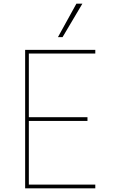

<svg xmlns="http://www.w3.org/2000/svg" viewBox="-20 -1020 621 1040"><path d="M426.2 -1000 318.8 -818.8H293.8L393.8 -1000ZM496.2 -730H136.2V-385H453.8V-365H136.2V-20H496.2V0H116.2V-750H496.2Z"/></svg>

Font: Now Thin
Style: Regular
Weight: 250
Designer: Alfredo Marco Pradil
Foundry: Alfredo Marco Pradil
Version: Version 1.002;PS 001.002;hotconv 1.0.88;makeotf.lib2.5.64775